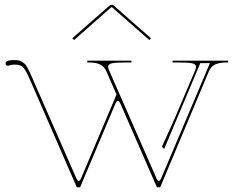

<svg xmlns="http://www.w3.org/2000/svg" viewBox="-20 -770 970 791"><path d="M285.2 -605 277.8 -612.3 434.6 -750H445.3L602.1 -612.3L595.2 -605L441.4 -740.2H438.5ZM339.8 -520H521.5V-512.7H501Q457.5 -512.7 441.4 -509.3Q425.3 -505.9 425.3 -494.6Q425.3 -489.3 430.2 -478.5L622.6 -40Q628.9 -24.4 634.3 -24.4Q639.6 -24.4 646 -40L844.7 -509.8H805.2L656.2 -155.8L647 -166Q687.5 -253.4 703.1 -290L783.2 -478.5Q787.6 -488.3 787.6 -494.6Q787.6 -505.9 771 -509.3Q754.4 -512.7 710.9 -512.7H690.9V-520H721.2H919.9V-512.7H914.6Q883.3 -512.7 866 -504.2Q848.6 -495.6 840.3 -475.6L640.1 1.5H626.5L476.1 -342.8Q470.7 -354.5 465.3 -354.5Q460.4 -354.5 455.6 -343.3L310.1 1.5H296.4L102.1 -444.8Q85 -483.4 74.5 -493.7Q64 -503.9 39.6 -503.9Q27.8 -503.9 16.1 -500Q14.2 -499 12.7 -499Q2.9 -499 2.9 -508.3Q2.9 -522.5 37.1 -522.5Q48.3 -522.5 56.2 -521.2Q64 -520 71 -515.1Q78.1 -510.3 82.3 -506.6Q86.4 -502.9 92.5 -491.9Q98.6 -481 102.1 -473.6Q105.5 -466.3 113.3 -448.2L292.5 -40Q298.8 -24.4 304.7 -24.4Q309.6 -24.4 315.9 -40L460 -380.4L418.5 -475.6Q409.7 -495.6 392.8 -504.2Q376 -512.7 345.2 -512.7H339.8Z"/></svg>

Font: ZnikomitNo25
Style: Regular
Weight: 100
Designer: gluk
Foundry: gluk
Version: Version 0.56